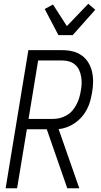

<svg xmlns="http://www.w3.org/2000/svg" viewBox="-20 -1002 540 1022"><path d="M10 0 131 -735H312Q341 -735 367.5 -728.5Q394 -722 415.5 -706.5Q437 -691 450.5 -668.5Q464 -646 470 -619.5Q476 -593 475.5 -565Q475 -537 470 -509Q466 -486 460 -464Q454 -442 443 -420.5Q432 -399 416 -380.5Q400 -362 380 -348Q360 -334 337.5 -325.5Q315 -317 292 -315L402 0H338L229 -314H123L71 0ZM132 -369H262Q280 -369 298.5 -373.5Q317 -378 334.5 -388Q352 -398 365 -413Q378 -428 387 -445.5Q396 -463 401.5 -481Q407 -499 410 -518Q414 -537 414.5 -556Q415 -575 412 -593.5Q409 -612 401.5 -628.5Q394 -645 380.5 -657Q367 -669 349.5 -674.5Q332 -680 313 -680H183ZM291 -815 218 -954 262 -978 336 -863 450 -982 487 -950 367 -815Z"/></svg>

Font: Iosevka Light
Style: Italic
Weight: 300
Italic angle: -9°
Monospace: yes
Designer: Belleve Invis
Foundry: Belleve Invis
Version: Version 32.5.0; ttfautohint (v1.8.4)